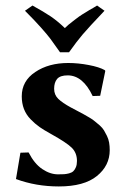

<svg xmlns="http://www.w3.org/2000/svg" viewBox="-20 -668 459 698"><path d="M54.2 -112.8 38.1 -17.1C86.6 0.8 138.5 9.8 193.8 9.8C255 9.8 301.2 -2.8 332.3 -28.1C363.4 -53.3 378.9 -84.6 378.9 -122.1C378.9 -131.8 378.2 -141 376.7 -149.7C375.2 -158.3 372.6 -166.3 368.9 -173.8C365.2 -181.3 361.6 -188 358.2 -193.8C354.7 -199.7 349.6 -205.7 342.8 -211.9L325.2 -226.6C321 -230.5 314.2 -235.2 304.9 -240.7C295.7 -246.3 288.6 -250.3 283.7 -252.9L259.8 -265.6L236.8 -277.8C217 -288.6 202 -298.8 191.9 -308.6C181.8 -318.4 176.8 -330.6 176.8 -345.2C176.8 -360.5 180.4 -372.5 187.7 -381.1C195.1 -389.7 207.8 -394 226.1 -394C262.9 -394 293.1 -369 316.9 -318.8L344.2 -319.8L362.8 -410.2L360.8 -413.1C347.5 -420.6 328.1 -426.8 302.7 -431.6C277.3 -436.5 252.4 -439 228 -439C180.8 -439 140.9 -428.1 108.2 -406.2C75.4 -384.4 59.1 -355 59.1 -317.9C59.1 -300.9 61.8 -285.6 67.1 -271.7C72.5 -257.9 80.5 -245.5 91.1 -234.6C101.6 -223.7 112.6 -214.2 124 -206.1C133.8 -199.2 147.5 -190.9 165 -181.2C202.8 -160.3 228 -143.6 240.7 -131.1C253.4 -118.6 259.8 -102.5 259.8 -83C259.8 -73.9 258.5 -66.2 255.9 -60.1C253.3 -53.9 250.2 -49.1 246.6 -45.7C243 -42.2 237.9 -39.6 231.2 -37.8C224.5 -36.1 218.4 -35 212.9 -34.7C207.4 -34.3 200 -34.2 190.9 -34.2C171.7 -34.2 152.6 -40.6 133.5 -53.5C114.5 -66.3 98 -86.4 84 -113.8ZM70.8 -628.9C94.6 -605.1 114.2 -584.6 129.6 -567.1C145.1 -549.7 156.4 -536.1 163.6 -526.4L198.2 -478H231C249.5 -504.1 266 -525.6 280.5 -542.7C295 -559.8 321.5 -588.5 359.9 -628.9L333 -647.9C332 -647.3 327.5 -644.5 319.3 -639.6L304.7 -631.3L293 -624C285.8 -619.8 281.2 -617 279.3 -615.7L267.6 -607.9C262 -604 257.8 -600.8 254.9 -598.4C252 -595.9 248 -592.9 242.9 -589.1C237.9 -585.4 233.2 -581.7 229 -578.1L215.8 -565.9C198.2 -582.8 181.2 -596.9 164.6 -608.2C147.9 -619.4 125.8 -632.6 98.1 -647.9Z"/></svg>

Font: Linux Biolinum G
Style: Bold
Weight: 700
Designer: Philipp H. Poll
Foundry: Philipp H. Poll
Version: Version 1.1.0